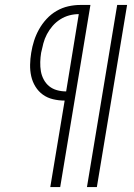

<svg xmlns="http://www.w3.org/2000/svg" viewBox="-20 -755 540 775"><path d="M331 0 453 -735H493L371 0ZM183 0 241 -349Q217 -349 194 -354.5Q171 -360 153 -373Q135 -386 123 -405.5Q111 -425 106 -447.5Q101 -470 101.5 -494Q102 -518 106 -542Q110 -567 117.5 -590.5Q125 -614 137.5 -636.5Q150 -659 168 -678.5Q186 -698 208.5 -711Q231 -724 255.5 -729.5Q280 -735 304 -735H345L223 0ZM247 -386 298 -698Q279 -698 260 -693Q241 -688 223.5 -677Q206 -666 192.5 -650.5Q179 -635 169.5 -617Q160 -599 155 -580Q150 -561 146 -542Q143 -524 142.5 -504.5Q142 -485 145 -467.5Q148 -450 156.5 -434Q165 -418 178.5 -407Q192 -396 210 -391Q228 -386 247 -386Z"/></svg>

Font: Iosevka Curly Slab XLtObl
Style: Regular
Weight: 200
Italic angle: -9°
Monospace: yes
Designer: Belleve Invis
Foundry: Belleve Invis
Version: Version 11.1.0; ttfautohint (v1.8.3)